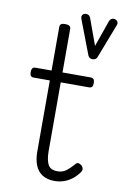

<svg xmlns="http://www.w3.org/2000/svg" viewBox="-91 -847 587 917"><g transform="rotate(10 203.0 -389.0)"><path d="M240 17Q205 17 181.5 2.5Q158 -12 146.5 -40Q135 -68 135 -107V-452H57Q47 -452 42.5 -457.5Q38 -463 38 -475Q38 -488 42.5 -494Q47 -500 57 -500H135V-711Q135 -721 141 -725.5Q147 -730 160 -730Q174 -730 181 -725.5Q188 -721 188 -711V-500H324Q335 -500 339.5 -494Q344 -488 344 -475Q344 -463 339.5 -457.5Q335 -452 324 -452H188V-119Q188 -78 199.5 -54.5Q211 -31 246 -31Q271 -31 289 -45Q307 -59 324 -79Q331 -88 338.5 -86.5Q346 -85 354 -79Q361 -72 362.5 -64.5Q364 -57 360 -50Q346 -29 327.5 -14Q309 1 287 9Q265 17 240 17ZM384 -795Q395 -795 402 -787Q409 -779 404 -767L340 -601Q338 -595 332 -591Q326 -587 317 -587Q310 -587 304 -591.5Q298 -596 296 -601L233 -766Q228 -779 233.5 -787Q239 -795 251 -795Q258 -795 263.5 -791.5Q269 -788 272 -781L319 -652L364 -780Q367 -787 372.5 -791Q378 -795 384 -795Z"/></g></svg>

Font: Playwrite BE WAL ExtraLight
Style: Regular
Weight: 250
Version: Version 1.002